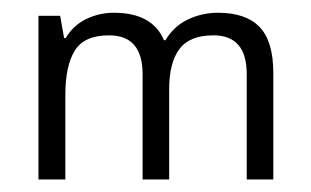

<svg xmlns="http://www.w3.org/2000/svg" viewBox="-20 -287 497 307"><path d="M328.6 -266.6Q373 -266.6 395 -243.9Q417 -221.2 417 -170.4V0H374.5V-168.5Q374.5 -230.5 321.3 -230.5Q283.2 -230.5 266.8 -208.5Q250.5 -186.5 250.5 -144.5V0H208V-168.5Q208 -230.5 154.3 -230.5Q114.7 -230.5 99.6 -206.1Q84.5 -181.6 84.5 -135.7V0H41.5V-261.7H76.2L82.5 -226.1H85Q97.2 -246.6 117.9 -256.6Q138.7 -266.6 162.1 -266.6Q223.6 -266.6 242.2 -222.7H244.6Q257.8 -245.1 280.5 -255.9Q303.2 -266.6 328.6 -266.6Z"/></svg>

Font: NotoSansOldHungarianUI
Style: Regular
Weight: 400
Designer: Monotype Design Team
Foundry: Monotype Imaging Inc.
Version: Version 1001.000; ttfautohint (v1.8.4.7-5d5b)